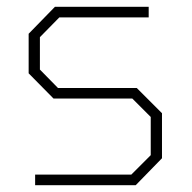

<svg xmlns="http://www.w3.org/2000/svg" viewBox="-20 -543 563 563"><path d="M83 0V-31H365L422 -88V-200L368 -254H137L64 -328V-444L141 -523H416V-492H154L97 -434V-339L150 -285H381L455 -211V-79L378 0Z"/></svg>

Font: Tomorrow ExtraLight
Style: Regular
Weight: 275
Designer: Tony de Marco, Monica Rizzolli
Foundry: Just in Type
Version: Version 2.002